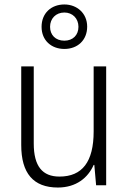

<svg xmlns="http://www.w3.org/2000/svg" viewBox="-20 -829 576 859"><path d="M268 -610C327 -610 370 -649 370 -710C370 -769 325 -809 268 -809C209 -809 166 -770 166 -709C166 -648 210 -610 268 -610ZM268 -647C228 -647 204 -673 204 -709C204 -746 230 -773 268 -773C304 -773 331 -747 331 -709C331 -672 306 -647 268 -647ZM455 -532H399V-241C399 -105 348 -39 246 -39C170 -39 131 -85 131 -187V-532H75V-180C75 -54 129 10 239 10C321 10 374 -34 399 -91H402L410 0H455Z"/></svg>

Font: Noto Sans Khmer SemiCondensed Light
Style: Regular
Weight: 300
Width: 4
Designer: Danh Hong and the Monotype Design Team
Foundry: Monotype Imaging Inc.
Version: Version 2.004